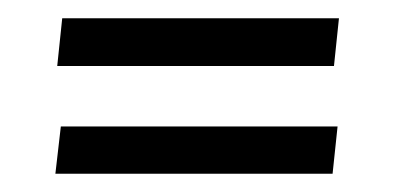

<svg xmlns="http://www.w3.org/2000/svg" viewBox="-20 -344 427 208"><path d="M45.9 -207H345.7L340.3 -155.8H40ZM47.4 -324.2H347.2L341.8 -272.5H42Z"/></svg>

Font: Neuton
Style: Regular
Weight: 400
Designer: Brian M Zick
Version: Version 1.3